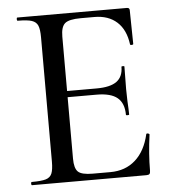

<svg xmlns="http://www.w3.org/2000/svg" viewBox="-48 -669 638 713"><g transform="rotate(-5 271.0 -312.5)"><path d="M43 -12Q79 -12 95.5 -17Q112 -22 118 -36.5Q124 -51 124 -81V-544Q124 -574 118 -588Q112 -602 95.5 -607.5Q79 -613 43 -613Q40 -613 40 -619Q40 -625 43 -625H451Q461 -625 461 -616L463 -490Q463 -487 457.5 -486.5Q452 -486 451 -489Q444 -544 412 -573Q380 -602 328 -602H277Q233 -602 218 -589Q203 -576 203 -540V-85Q203 -49 216.5 -36Q230 -23 271 -23H337Q393 -23 430.5 -56.5Q468 -90 482 -152Q482 -154 486 -154Q489 -154 491.5 -152.5Q494 -151 494 -150Q484 -78 484 -15Q484 -7 481 -3.5Q478 0 469 0H43Q40 0 40 -6Q40 -12 43 -12ZM311 -314H165V-337H313Q364 -337 388 -354.5Q412 -372 412 -409Q412 -411 417.5 -411Q423 -411 423 -409L422 -325L423 -280Q425 -248 425 -230Q425 -228 419 -228Q413 -228 413 -230Q413 -273 388.5 -293.5Q364 -314 311 -314Z"/></g></svg>

Font: Cormorant Unicase Medium
Style: Regular
Weight: 500
Designer: Christian Thalmann (Catharsis Fonts)
Foundry: Catharsis Fonts
Version: Version 4.000